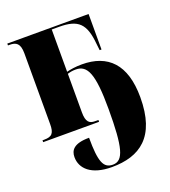

<svg xmlns="http://www.w3.org/2000/svg" viewBox="-141 -639 868 981"><g transform="rotate(-20 293.5 -148.0)"><path d="M299 240C451 240 557 170 557 -46C557 -226 474 -306 333 -306C298 -306 269 -301 250 -296V-526H290C394 -526 430 -491 440 -378L444 -343H454V-536H12V-526H21C55 -526 77 -515 77 -459V-75C77 -25 64 -10 21 -10H12V0H316V-10H297C267 -10 250 -23 250 -75V-285C263 -289 276 -292 295 -292C358 -292 384 -237 384 -45C384 164 366 230 308 230C257 230 240 190 240 59C156 59 136 90 136 127C136 189 187 240 299 240Z"/></g></svg>

Font: Noto Serif Display Condensed Black
Style: Regular
Weight: 900
Width: 3
Designer: Monotype Design Team
Foundry: Monotype Imaging Inc.
Version: Version 2.009